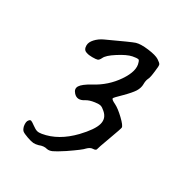

<svg xmlns="http://www.w3.org/2000/svg" viewBox="-120 -1134 622 656"><g transform="rotate(30 191.0 -806.0)"><path d="M285 -864Q259 -839 259 -836Q259 -831 276 -823Q292 -815 314 -794Q336 -773 336 -765Q336 -761 318 -712Q300 -663 300 -660Q300 -657 296.5 -655Q293 -653 288 -653Q277 -653 266 -642Q259 -633 212 -601Q183 -582 171.5 -577Q160 -572 151 -574Q137 -578 120 -571Q109 -568 100.5 -568.5Q92 -569 75 -575Q58 -581 52.5 -585.5Q47 -590 44 -602Q41 -620 48 -627Q52 -632 56.5 -630.5Q61 -629 72.5 -620.5Q84 -612 91.5 -610Q99 -608 110 -610Q170 -620 222 -674Q260 -714 267 -739.5Q274 -765 253 -783Q243 -792 236 -794Q229 -796 214 -794Q192 -791 180 -783Q156 -768 140 -786Q128 -799 136 -812Q144 -825 175 -842Q224 -868 254.5 -913Q285 -958 274 -987Q272 -995 267.5 -996Q263 -997 246 -994Q226 -990 195 -970Q165 -951 159 -937Q154 -927 149 -925Q144 -923 128 -923Q114 -923 106 -926Q98 -928 94.5 -933.5Q91 -939 91 -948Q91 -961 103 -974Q115 -987 132 -995Q220 -1036 233 -1040Q250 -1045 281 -1041Q312 -1037 324.5 -1029Q337 -1021 339 -1016Q341 -1011 338 -990Q335 -961 330 -953Q326 -944 326 -930Q326 -916 317 -901Q308 -887 285 -864Z"/></g></svg>

Font: Beth Ellen
Style: Regular
Weight: 400
Designer: Alyson Diaz
Version: Version 2.000